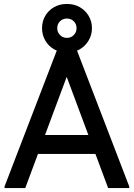

<svg xmlns="http://www.w3.org/2000/svg" viewBox="-20 -953 678 973"><path d="M528 0 275 -679 269 -700H369L635 -8V0ZM3 0V-8L269 -700H369L361 -679L108 0ZM113 -173 143 -269H504L534 -173ZM319 -687Q283 -687 254.5 -703Q226 -719 209.5 -747.5Q193 -776 193 -810Q193 -845 209.5 -873Q226 -901 254.5 -917Q283 -933 319 -933Q356 -933 384 -917Q412 -901 429 -873Q446 -845 446 -810Q446 -776 429 -747.5Q412 -719 384 -703Q356 -687 319 -687ZM319 -761Q340 -761 354 -775.5Q368 -790 368 -810Q368 -831 354 -845Q340 -859 319 -859Q298 -859 284 -845Q270 -831 270 -810Q270 -790 284 -775.5Q298 -761 319 -761Z"/></svg>

Font: Fustat SemiBold
Style: Regular
Weight: 600
Designer: Mohamed Gaber, Khaled Hosny, Laura Garcia Mut
Foundry: Kief Type Foundry, Alif Type Foundry, Hard Type Foundry
Version: Version 1.007